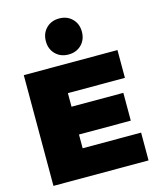

<svg xmlns="http://www.w3.org/2000/svg" viewBox="-140 -1077 969 1174"><g transform="rotate(-15 345.0 -490.0)"><path d="M50 -701H643V-525H282V-439H610V-263H282V-176H652V0H50ZM462 -866Q462 -816 430 -784Q398 -752 348 -752Q298 -752 266 -784Q234 -816 234 -866Q234 -916 266 -948Q298 -980 348 -980Q398 -980 430 -948Q462 -916 462 -866Z"/></g></svg>

Font: Gontserrat Black
Style: Regular
Weight: 900
Designer: Julieta Ulanovsky
Foundry: Julieta Ulanovsky
Version: Version 6.001